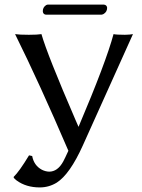

<svg xmlns="http://www.w3.org/2000/svg" viewBox="-20 -797 620 839"><path d="M120.6 -115.2Q128.4 -73.7 163.1 -55.2Q178.7 -47.4 194.8 -46.9Q231.9 -46.9 256.3 -91.3Q264.6 -106.9 278.8 -138.2Q152.8 -432.1 45.9 -647.9Q64 -645 106 -645Q144 -645 161.1 -647.9Q186.5 -558.6 311 -270.5Q317.4 -255.9 323.2 -242.7Q443.4 -525.9 476.1 -647.9Q488.8 -645 525.9 -645Q549.3 -645.5 561 -647.9L341.8 -161.1Q285.2 -35.6 228 1Q193.8 22 153.8 22Q94.2 22 52.7 -8.3Q44.9 -14.6 40 -20V-24.4Q64 -47.4 106.9 -118.2ZM423.8 -732.9H180.2Q168 -734.4 167 -748Q167 -765.1 181.2 -774.4Q185.5 -776.9 189 -776.9H434.1Q446.8 -775.4 448.2 -763.2Q448.2 -745.1 432.6 -735.8Q427.7 -733.4 423.8 -732.9Z"/></svg>

Font: Linux Biolinum O
Style: Regular
Weight: 400
Designer: Philipp H. Poll
Foundry: Philipp H. Poll
Version: Version 1.0.4